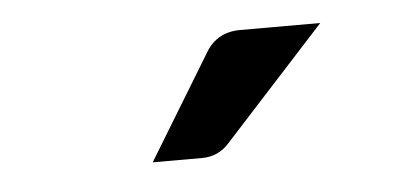

<svg xmlns="http://www.w3.org/2000/svg" viewBox="-27 -765 454 222"><g transform="rotate(-5 200.0 -654.0)"><path d="M200.2 -582H143.1L216.8 -703.1Q230 -725.6 257.3 -725.6H350.1L232.4 -596.7Q219.7 -582 200.2 -582Z"/></g></svg>

Font: Lato-Medium
Style: Regular
Weight: 500
Designer: Lukasz Dziedzic
Foundry: tyPoland Lukasz Dziedzic
Version: Version 2.006; 2014-01-15